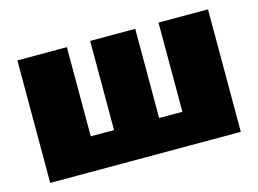

<svg xmlns="http://www.w3.org/2000/svg" viewBox="-74 -629 1019 757"><g transform="rotate(-15 435.0 -250.0)"><path d="M248 -500V0H46V-500ZM667 -136V0H240V-136ZM527 -500V0H343V-500ZM824 -500V0H622V-500Z"/></g></svg>

Font: Exo 2 Black
Style: Regular
Weight: 900
Designer: Natanael Gama
Foundry: Natanael Gama
Version: Version 2.010